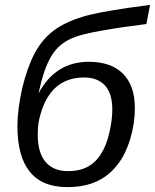

<svg xmlns="http://www.w3.org/2000/svg" viewBox="-20 -753 632 783"><path d="M323 -437Q179 -437 140 -267Q134 -241 134 -203Q134 -130 166 -92.5Q198 -55 258 -55Q348 -55 391 -124Q414 -159 426 -212Q438 -264 438 -306Q438 -372 408 -404.5Q378 -437 323 -437ZM342 -501Q433 -501 481.5 -452.5Q530 -404 530 -311Q530 -282 525.5 -251Q521 -220 512 -189.5Q503 -159 489.5 -130.5Q476 -102 458 -80Q423 -35 373 -12.5Q323 10 254 10Q51 10 51 -239Q51 -306 71 -395Q92 -481 122 -537Q152 -592 197 -627Q243 -662 318 -685Q395 -708 592 -733L577 -655Q479 -643 394 -628Q309 -613 273 -597Q246 -585 225.5 -567.5Q205 -550 189 -523.5Q173 -497 160.5 -460Q148 -423 137 -372Q206 -501 342 -501Z"/></svg>

Font: Libra Sans Modern
Style: Italic
Weight: 400
Italic angle: -12°
Foundry: Stefan Peev, Context Ltd
Version: Version 1.000